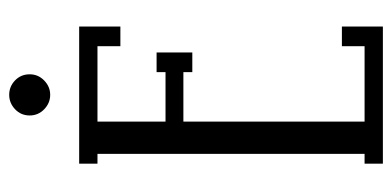

<svg xmlns="http://www.w3.org/2000/svg" viewBox="-244 -634 877 430"><g transform="rotate(-90 195.0 -418.5)"><path d="M198.2 -745.1Q179.7 -745.1 165.8 -758.5Q151.9 -772 151.9 -791Q151.9 -810.5 165.8 -823.7Q179.7 -836.9 198.2 -836.9Q216.8 -836.9 230.5 -823.7Q244.1 -810.5 244.1 -791Q244.1 -772 230.2 -758.5Q216.3 -745.1 198.2 -745.1ZM43.9 -680.2H351.1V-587.9H307.1V-639.2H138.2V-486.8H249V-506.8H293V-426.8H249V-446.8H138.2V-41H307.1V-91.8H351.1V0H43.9V-41H65.9V-639.2H43.9Z"/></g></svg>

Font: Margherita
Style: Regular
Weight: 400
Designer: James Puckett
Foundry: Dunwich Type Founders
Version: Version 1.008;hotconv 1.0.109;makeotfexe 2.5.65596